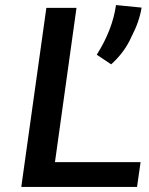

<svg xmlns="http://www.w3.org/2000/svg" viewBox="-20 -738 588 758"><path d="M521 0 535 -98H197L282 -707H163L64 0ZM419 -484Q473 -533 499 -593Q530 -652 539 -708L438 -718Q424 -620 362 -522Z"/></svg>

Font: Brisa Sans Medium
Style: Italic
Weight: 600
Italic angle: -8°
Designer: Dalton Maag Ltd
Foundry: Dalton Maag Ltd
Version: Version 1.101;July 10, 2019;FontCreator 11.5.0.2425 64-bit